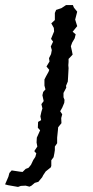

<svg xmlns="http://www.w3.org/2000/svg" viewBox="-98 -529 365 756"><path d="M14 132 24 120 33 101 41 89 45 75 37 66 49 48 46 32 47 13 60 -16 51 -26 52 -49 64 -56 61 -71 65 -89 69 -102 65 -119 74 -131 69 -154 72 -167 81 -177 77 -192V-216L83 -228L93 -246L96 -254L85 -267L97 -287L95 -300L103 -316L106 -332L102 -346L111 -365L103 -376L112 -398L115 -405L114 -419L104 -437L118 -450V-478L123 -490L144 -497L162 -509H189L193 -499L206 -483L198 -452L201 -442L206 -426L188 -404L200 -394L196 -378L186 -361L181 -347L185 -329L188 -314L172 -297V-285L171 -272L172 -261L171 -242L170 -224L169 -208L162 -191L163 -184L152 -163V-146L156 -136L155 -124L147 -105L139 -91L147 -79L143 -64L144 -44L131 -28L130 -16L127 13V35L118 48V62L116 75L113 90L104 102V124L102 130L82 146L72 161L68 169L53 187L39 191L26 202L18 206L3 202L-16 203L-27 207L-67 200L-78 197L-65 167L-61 152L-52 142L-19 147L-9 148L3 136Z"/></svg>

Font: Winky Rough Light
Style: Italic
Weight: 300
Italic angle: -8.97852°
Designer: Simon Atzbach
Foundry: typofactur
Version: Version 1.206; ttfautohint (v1.8.4.7-5d5b)